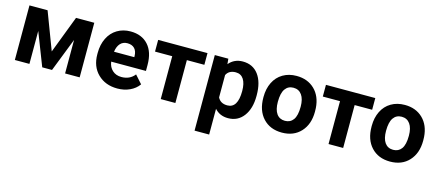

<svg xmlns="http://www.w3.org/2000/svg" viewBox="-53 -1065 4084 1795"><g transform="rotate(15 1989.5 -167.5)"><path d="M376 -166.5 514.2 -528.3H690.9V0H549.8V-324.2L423.3 0H328.6L204.6 -318.8V0H63.5V-528.3H238.8Z M794.4 0ZM1056.6 9.8Q940.4 9.8 867.4 -61.5Q794.4 -132.8 794.4 -251.5V-265.1Q794.4 -344.7 825.2 -407.5Q856 -470.2 912.4 -504.2Q968.8 -538.1 1041 -538.1Q1149.4 -538.1 1211.7 -469.7Q1273.9 -401.4 1273.9 -275.9V-218.3H937.5Q944.3 -166.5 978.8 -135.3Q1013.2 -104 1065.9 -104Q1147.5 -104 1193.4 -163.1L1262.7 -85.4Q1231 -40.5 1176.8 -15.4Q1122.6 9.8 1056.6 9.8ZM1040.5 -423.8Q998.5 -423.8 972.4 -395.5Q946.3 -367.2 939 -314.5H1135.3V-325.7Q1134.3 -372.6 1109.9 -398.2Q1085.4 -423.8 1040.5 -423.8Z M1786.6 -415H1617.2V0H1475.6V-415H1309.1V-528.3H1786.6Z M1857.4 0ZM2333 -259.3Q2333 -137.2 2277.6 -63.7Q2222.2 9.8 2127.9 9.8Q2047.9 9.8 1998.5 -45.9V203.1H1857.4V-528.3H1988.3L1993.2 -476.6Q2044.4 -538.1 2127 -538.1Q2224.6 -538.1 2278.8 -465.8Q2333 -393.6 2333 -266.6ZM2191.9 -269.5Q2191.9 -343.3 2165.8 -383.3Q2139.6 -423.3 2089.8 -423.3Q2023.4 -423.3 1998.5 -372.6V-156.2Q2024.4 -104 2090.8 -104Q2191.9 -104 2191.9 -269.5Z M2398.4 0ZM2398.4 -269Q2398.4 -347.7 2428.7 -409.2Q2459 -470.7 2515.9 -504.4Q2572.8 -538.1 2647.9 -538.1Q2754.9 -538.1 2822.5 -472.7Q2890.1 -407.2 2897.9 -294.9L2898.9 -258.8Q2898.9 -137.2 2831.1 -63.7Q2763.2 9.8 2648.9 9.8Q2534.7 9.8 2466.6 -63.5Q2398.4 -136.7 2398.4 -262.7ZM2539.6 -258.8Q2539.6 -183.6 2567.9 -143.8Q2596.2 -104 2648.9 -104Q2700.2 -104 2729 -143.3Q2757.8 -182.6 2757.8 -269Q2757.8 -342.8 2729 -383.3Q2700.2 -423.8 2647.9 -423.8Q2596.2 -423.8 2567.9 -383.5Q2539.6 -343.3 2539.6 -258.8Z M3410.6 -415H3241.2V0H3099.6V-415H2933.1V-528.3H3410.6Z M3445.8 0ZM3445.8 -269Q3445.8 -347.7 3476.1 -409.2Q3506.3 -470.7 3563.2 -504.4Q3620.1 -538.1 3695.3 -538.1Q3802.2 -538.1 3869.9 -472.7Q3937.5 -407.2 3945.3 -294.9L3946.3 -258.8Q3946.3 -137.2 3878.4 -63.7Q3810.5 9.8 3696.3 9.8Q3582 9.8 3513.9 -63.5Q3445.8 -136.7 3445.8 -262.7ZM3586.9 -258.8Q3586.9 -183.6 3615.2 -143.8Q3643.6 -104 3696.3 -104Q3747.6 -104 3776.4 -143.3Q3805.2 -182.6 3805.2 -269Q3805.2 -342.8 3776.4 -383.3Q3747.6 -423.8 3695.3 -423.8Q3643.6 -423.8 3615.2 -383.5Q3586.9 -343.3 3586.9 -258.8Z"/></g></svg>

Font: Roboto
Style: Bold
Weight: 700
Designer: Google
Version: Version 2.134; 2016; ttfautohint (v1.6)